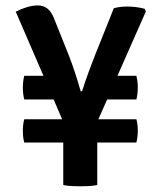

<svg xmlns="http://www.w3.org/2000/svg" viewBox="-20 -664 580 689"><path d="M67 -152.5Q64.5 -162 63.2 -172.2Q62 -182.5 62 -195Q62 -217.5 67 -236H203L172.5 -307H67Q62 -326.5 62 -349.5Q62 -371.5 67 -392H136L36.5 -622Q54.5 -631.5 75.5 -638Q96.5 -644.5 116 -644.5Q156.5 -644.5 174 -597.5L226.5 -466.5Q237.5 -438.5 248.2 -406.2Q259 -374 269.5 -336.5H274.5Q285 -370.5 297.8 -404.8Q310.5 -439 321 -466L388.5 -634.5Q401 -638 412.8 -639.2Q424.5 -640.5 436 -640.5Q450.5 -640.5 466.2 -638.8Q482 -637 499 -632.5L503.5 -623L401.5 -392H469.5Q471.5 -384 473 -373.2Q474.5 -362.5 474.5 -349.5Q474.5 -327.5 469.5 -307H364.5L333 -236H469.5Q474.5 -217 474.5 -195Q474.5 -173 469.5 -152.5H329V0Q314 3 297.5 3.8Q281 4.5 268.5 4.5Q257 4.5 239.2 3.8Q221.5 3 207 0V-152.5Z"/></svg>

Font: Signika Negative SC SemiBold
Style: Regular
Weight: 600
Designer: Anna Giedryś
Foundry: Anna Giedryś
Version: Version 2.000; ttfautohint (v1.8.3) -l 8 -r 50 -G 200 -x 9 -